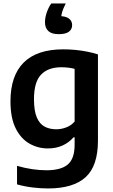

<svg xmlns="http://www.w3.org/2000/svg" viewBox="-20 -832 637 1082"><path d="M250.5 230Q209.5 230 163.8 224.5Q118 219 76 207V102.5Q120.5 115.5 162.5 121.5Q204.5 127.5 241 127.5Q324 127.5 362.2 94.8Q400.5 62 400.5 -16V-58H394Q370 -29.5 333.5 -12.5Q297 4.5 249.5 4.5Q193.5 4.5 145.5 -23Q97.5 -50.5 68.2 -109Q39 -167.5 39 -261.5Q39 -405 113.5 -479.5Q188 -554 337 -554Q369.5 -554 404 -550.8Q438.5 -547.5 471.2 -541Q504 -534.5 532 -525.5V-39.5Q532 103.5 462.2 166.8Q392.5 230 250.5 230ZM297 -103.5Q325.5 -103.5 353.2 -114Q381 -124.5 400.5 -147V-444Q386 -448 366.5 -450.5Q347 -453 325.5 -453Q251 -453 211.2 -411.2Q171.5 -369.5 171.5 -273Q171.5 -207 187.5 -170Q203.5 -133 231.8 -118.2Q260 -103.5 297 -103.5ZM311 -639.5Q271 -639.5 252.2 -657.2Q233.5 -675 233.5 -707Q233.5 -732 243.2 -761Q253 -790 269 -812.5H350.5Q334.5 -781 328.8 -758.8Q323 -736.5 323 -713L299.5 -741.5H310Q350 -741.5 368.2 -727.8Q386.5 -714 386.5 -690.5Q386.5 -667 368.2 -653.2Q350 -639.5 311 -639.5Z"/></svg>

Font: Encode Sans Condensed Thin SemiBold
Style: Regular
Weight: 600
Version: Version 3.002